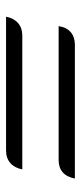

<svg xmlns="http://www.w3.org/2000/svg" viewBox="168 -616 273 650"><g transform="rotate(90 305.0 -291.5)"><path d="M132 -408H585Q574 -353 522 -353H69Q73 -380 89.5 -394Q106 -408 132 -408ZM101 -230H554Q549 -204 532.5 -189.5Q516 -175 490 -175H37Q42 -201 58.5 -215.5Q75 -230 101 -230Z"/></g></svg>

Font: K2D ExtraLight
Style: Italic
Weight: 275
Italic angle: -10°
Designer: Katatrad Aksorn Co.,Ltd.
Foundry: Cadson Demak Co.,Ltd.
Version: Version 1.000; ttfautohint (v1.6)